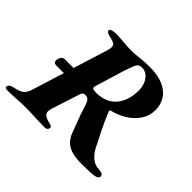

<svg xmlns="http://www.w3.org/2000/svg" viewBox="-176 -867 1080 1080"><g transform="rotate(45 364.0 -327.0)"><path d="M-14 3.4Q-21.1 3.4 -26.3 -0.4Q-31.4 -4.1 -29.8 -10.9Q-24.9 -27 -2 -32.2Q38.3 -40 56.6 -52.7Q74.9 -65.5 85.1 -97.5L226.5 -551.9Q234.2 -576.3 232 -588.7Q229.9 -601.1 217.9 -607.6Q205.9 -614.1 181 -618.7Q169.3 -621.5 161.2 -626.4Q153 -631.2 153 -639Q153 -647 166.9 -650.8Q180.8 -654.6 190.3 -654.6Q218.3 -654.6 239.5 -653Q260.7 -651.4 280.2 -649.6Q299.7 -647.9 322 -647.9Q345.1 -647.9 364.3 -650Q383.6 -652.2 406.7 -654.4Q429.8 -656.6 462.5 -656.6Q528.2 -656.6 571.2 -637.5Q614.1 -618.4 635.6 -584.7Q657 -551 657 -507.8Q657 -461.2 631.9 -424.3Q606.8 -387.3 566.9 -362.8Q527 -338.3 481.6 -327.6Q472.5 -324.2 476.7 -314.7Q488.2 -286.1 499.8 -260.7Q511.4 -235.4 523 -212.1Q534.7 -188.8 545.5 -167.6Q556.4 -146.4 566.7 -125.1Q583.4 -91 608.4 -69.3Q633.3 -47.6 667.2 -46.7Q680.2 -46.3 691.6 -41.8Q702.9 -37.2 702.9 -25.3Q702.9 -8.6 674.7 -3.9Q646.5 0.7 573.2 0.7Q522.4 0.7 490.7 -10.8Q459 -22.3 441.9 -42.6Q424.8 -62.9 415.8 -87.8Q404.7 -118.4 395.1 -142.6Q385.6 -166.8 376.4 -193.2Q367.2 -219.7 356.6 -253.8Q351.2 -270.5 342.5 -279.8Q333.7 -289.2 317.4 -289.2Q306.9 -289.2 301.5 -284Q296.2 -278.9 293 -269.5L238.3 -100.3Q228 -68.4 240.8 -54.6Q253.6 -40.8 292.4 -32.2Q301.6 -30 305.8 -25.6Q310 -21.2 307.5 -11.7Q305.1 -4.9 299.4 -1.2Q293.6 2.5 284.9 2.5Q263.2 2.5 234.6 1.4Q206 0.2 178.8 -0.9Q151.6 -2 132 -2Q100.9 -2 60.4 0.7Q19.9 3.4 -14 3.4ZM81.9 -290.4Q74.5 -290.4 68.7 -295.6Q63 -300.8 63 -309.7Q63 -323.3 71 -336.2Q79.1 -349.1 95.2 -349.1H293.2Q302.3 -349.1 308.5 -344Q314.6 -338.8 314.6 -331.4Q314.6 -330.4 314.2 -329.3Q313.8 -328.2 313.6 -326.2Q310.8 -314.3 300.8 -302.3Q290.8 -290.4 275 -290.4ZM352.7 -340.3Q386.8 -340.3 416.1 -351.2Q445.3 -362.1 466.7 -384.6Q488.1 -407.1 500.3 -441.1Q512.5 -475.1 512.5 -521.1Q512.5 -563.9 489.9 -593.7Q467.3 -623.4 434 -623.4Q421.6 -623.4 412.9 -618.8Q404.3 -614.1 395.9 -595.6Q387.6 -577.2 374.5 -536.1L323.1 -367.6Q317.1 -347.1 325.3 -343.7Q333.6 -340.3 352.7 -340.3Z"/></g></svg>

Font: EB Garamond
Style: Italic
Weight: 400
Italic angle: -17.2°
Designer: Georg Duffner and Octavio Pardo
Foundry: Georg Duffner
Version: Version 1.001